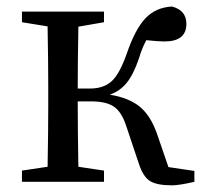

<svg xmlns="http://www.w3.org/2000/svg" viewBox="-20 -554 629 585"><path d="M493.2 -44.9 572.3 -33.2V0Q525.4 10.7 503.9 10.7Q458 10.7 437 -2.4Q416 -15.6 403.3 -54.7L364.3 -170.9Q350.6 -212.9 327.1 -229Q303.7 -245.1 257.8 -245.1H216.8Q216.8 -155.3 218.8 -45.9L296.9 -34.2V0H46.9V-34.2L125 -45.9Q127 -155.3 127 -230.5V-289.1Q127 -362.3 125 -473.6L46.9 -486.3V-518.6H296.9V-486.3L218.8 -472.7Q216.8 -365.2 216.8 -284.2H253.9Q294.9 -284.2 319.3 -305.7Q343.8 -327.1 366.2 -390.6Q391.6 -464.8 422.9 -498Q454.1 -531.2 503.9 -534.2Q547.9 -522.5 547.9 -481.4Q547.9 -427.7 481.4 -427.7Q460.9 -427.7 425.8 -431.6Q412.1 -406.2 403.3 -376Q386.7 -327.1 366.2 -301.8Q345.7 -276.4 314.5 -265.6Q373 -255.9 405.8 -229Q438.5 -202.1 458 -147.5Z"/></svg>

Font: GenYoMin TW TTF Medium
Style: Regular
Weight: 500
Version: Version 1.300